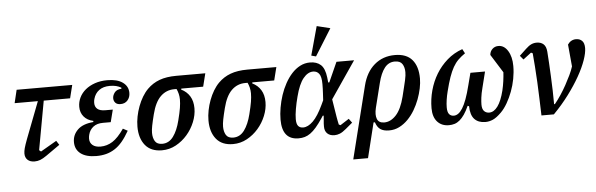

<svg xmlns="http://www.w3.org/2000/svg" viewBox="-57 -996 4346 1400"><g transform="rotate(-5 2116.0 -296.0)"><path d="M76 -520H483L459 -424H266L201 -67L214 -56L331 -124L351 -93L250 -22Q223 -3 203 4.5Q183 12 162 12Q129 12 110.5 -5Q92 -22 92 -52Q92 -61 93.5 -70Q95 -79 98 -91Q101 -103 106.5 -118.5Q112 -134 120 -156L223 -424H53Z M682 -225Q638 -225 611 -204Q584 -183 575 -148Q571 -133 571 -118Q571 -89 591.5 -71.5Q612 -54 650 -54Q697 -54 738 -80Q779 -106 823 -170L857 -152Q831 -106 804.5 -74.5Q778 -43 748 -24Q718 -5 685 3.5Q652 12 614 12Q540 12 499.5 -18.5Q459 -49 459 -104Q459 -155 496.5 -192.5Q534 -230 612 -237L614 -245Q569 -255 544.5 -284.5Q520 -314 520 -356Q520 -392 535.5 -424Q551 -456 580 -480Q609 -504 649.5 -518Q690 -532 740 -532Q813 -532 853 -503Q893 -474 893 -426Q893 -394 874 -372Q855 -350 822 -350Q797 -350 784.5 -363.5Q772 -377 772 -397Q772 -418 787.5 -438.5Q803 -459 838 -461V-469Q821 -479 801 -484Q781 -489 755 -489Q707 -489 676.5 -466.5Q646 -444 635 -404Q631 -391 631 -375Q631 -346 650 -330.5Q669 -315 707 -315H762L739 -225Z M1273 -424 1271 -417Q1312 -397 1334 -361Q1356 -325 1356 -273Q1356 -223 1335.5 -172.5Q1315 -122 1279.5 -81Q1244 -40 1196.5 -14Q1149 12 1094 12Q1013 12 971.5 -39Q930 -90 930 -175Q930 -211 937.5 -249Q945 -287 958.5 -323Q972 -359 990.5 -390Q1009 -421 1032 -444Q1070 -482 1121 -501Q1172 -520 1245 -520H1457L1433 -424ZM1100 -35Q1149 -35 1181 -78.5Q1213 -122 1231 -195Q1245 -250 1250.5 -284Q1256 -318 1256 -346Q1256 -367 1251 -387.5Q1246 -408 1238 -424H1221Q1163 -424 1121 -383.5Q1079 -343 1057 -255Q1044 -204 1038 -173Q1032 -142 1032 -121Q1032 -84 1047 -59.5Q1062 -35 1100 -35Z M1793 -424 1791 -417Q1832 -397 1854 -361Q1876 -325 1876 -273Q1876 -223 1855.5 -172.5Q1835 -122 1799.5 -81Q1764 -40 1716.5 -14Q1669 12 1614 12Q1533 12 1491.5 -39Q1450 -90 1450 -175Q1450 -211 1457.5 -249Q1465 -287 1478.5 -323Q1492 -359 1510.5 -390Q1529 -421 1552 -444Q1590 -482 1641 -501Q1692 -520 1765 -520H1977L1953 -424ZM1620 -35Q1669 -35 1701 -78.5Q1733 -122 1751 -195Q1765 -250 1770.5 -284Q1776 -318 1776 -346Q1776 -367 1771 -387.5Q1766 -408 1758 -424H1741Q1683 -424 1641 -383.5Q1599 -343 1577 -255Q1564 -204 1558 -173Q1552 -142 1552 -121Q1552 -84 1567 -59.5Q1582 -35 1620 -35Z M2362 -250 2383 -119Q2385 -106 2388 -91.5Q2391 -77 2394 -63L2406 -57L2470 -98L2492 -68L2442 -26Q2416 -4 2396 4Q2376 12 2356 12Q2324 12 2304.5 -6Q2285 -24 2285 -58Q2285 -68 2285.5 -80Q2286 -92 2288 -109L2290 -137H2283L2272 -120Q2246 -81 2224 -55.5Q2202 -30 2181 -15Q2160 0 2139 6Q2118 12 2094 12Q1974 12 1974 -135Q1974 -177 1982 -223Q1990 -269 2004.5 -313Q2019 -357 2041 -397Q2063 -437 2090.5 -467Q2118 -497 2151.5 -514.5Q2185 -532 2224 -532Q2273 -532 2302.5 -505.5Q2332 -479 2340 -412L2344 -375H2352L2417 -520H2546ZM2134 -64Q2169 -64 2206 -100Q2243 -136 2281 -217L2296 -249L2299 -301Q2300 -318 2300.5 -334.5Q2301 -351 2301 -367Q2301 -421 2285 -442.5Q2269 -464 2241 -464Q2202 -464 2168.5 -423Q2135 -382 2112 -292Q2100 -247 2092.5 -203.5Q2085 -160 2085 -129Q2085 -94 2097.5 -79Q2110 -64 2134 -64ZM2296 -792 2394 -768 2272 -572 2238 -581Z M2609 -329Q2633 -426 2695 -479Q2757 -532 2845 -532Q2930 -532 2971.5 -483Q3013 -434 3013 -346Q3013 -313 3005 -274Q2997 -235 2982 -195Q2967 -155 2945 -118Q2923 -81 2894.5 -52Q2866 -23 2831.5 -5.5Q2797 12 2757 12Q2715 12 2692 -4.5Q2669 -21 2658 -56H2648L2585 200H2477ZM2726 -49Q2773 -49 2812.5 -91.5Q2852 -134 2875 -225Q2885 -266 2892 -294.5Q2899 -323 2903.5 -343Q2908 -363 2909.5 -376.5Q2911 -390 2911 -401Q2911 -437 2895.5 -461Q2880 -485 2841 -485Q2795 -485 2765.5 -447Q2736 -409 2719 -340L2674 -160Q2662 -110 2674 -79.5Q2686 -49 2726 -49Z M3490 -355 3461 -239Q3450 -197 3446.5 -167Q3443 -137 3443 -117Q3443 -84 3457.5 -69Q3472 -54 3495 -54Q3529 -54 3557 -92Q3585 -130 3604 -206Q3612 -240 3616.5 -273Q3621 -306 3623 -338L3539 -472Q3541 -498 3559 -515Q3577 -532 3603 -532Q3645 -532 3672 -488.5Q3699 -445 3699 -377Q3699 -331 3690 -283.5Q3681 -236 3664.5 -192Q3648 -148 3626 -110Q3604 -72 3579 -47Q3544 -12 3516.5 0Q3489 12 3461 12Q3410 12 3381.5 -18Q3353 -48 3352 -113L3342 -117Q3325 -79 3308 -54.5Q3291 -30 3273 -15Q3255 0 3235.5 6Q3216 12 3194 12Q3141 12 3109.5 -23Q3078 -58 3078 -122Q3078 -188 3095.5 -252Q3113 -316 3146 -370.5Q3179 -425 3227.5 -467.5Q3276 -510 3339 -532L3356 -500Q3327 -480 3305.5 -459Q3284 -438 3267 -408Q3250 -378 3235.5 -336.5Q3221 -295 3206 -235Q3198 -204 3193.5 -173.5Q3189 -143 3189 -119Q3189 -84 3201.5 -69Q3214 -54 3236 -54Q3252 -54 3268 -65Q3284 -76 3299.5 -100.5Q3315 -125 3330 -165.5Q3345 -206 3360 -266L3383 -355Z M3872 0Q3870 -61 3868 -123Q3866 -185 3863 -244.5Q3860 -304 3856 -358Q3852 -412 3848 -457L3836 -463L3777 -418L3753 -447L3803 -494Q3825 -515 3843.5 -523.5Q3862 -532 3883 -532Q3914 -532 3933 -515Q3952 -498 3955 -460Q3958 -423 3960.5 -376Q3963 -329 3965.5 -278Q3968 -227 3969.5 -174.5Q3971 -122 3971 -74H3977Q4000 -102 4022.5 -136Q4045 -170 4064.5 -205.5Q4084 -241 4100 -274.5Q4116 -308 4125 -337L4110 -498Q4133 -532 4172 -532Q4198 -532 4215 -515.5Q4232 -499 4232 -462Q4232 -427 4213.5 -374Q4195 -321 4160 -259Q4125 -197 4075 -130Q4025 -63 3963 0Z"/></g></svg>

Font: IBM Plex Serif Medm
Style: Italic
Weight: 500
Italic angle: -14°
Designer: Mike Abbink, Paul van der Laan, Pieter van Rosmalen
Foundry: Bold Monday
Version: Version 3.001